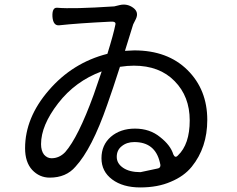

<svg xmlns="http://www.w3.org/2000/svg" viewBox="-20 -781 1040 842"><path d="M514 -140Q492 -123 492 -93Q492 -64 520 -45Q548 -26 596 -26L671 -42Q689 -45 681 -69Q660 -158 569 -158Q536 -158 514 -140ZM210 -708Q208 -749 231 -747Q298 -741 481 -753L506 -759Q538 -766 564 -747Q590 -728 576 -698L564 -674Q558 -654 528 -558Q556 -560 569 -560Q715 -560 802 -474Q889 -388 889 -255Q889 -134 821 -50Q787 -8 729 16Q672 41 595 41Q519 41 472 6Q425 -29 425 -87Q425 -145 466 -181Q508 -217 572 -217Q637 -217 682 -180Q728 -144 740 -104Q748 -86 760 -99Q812 -148 812 -253Q812 -358 746 -425Q680 -493 567 -493Q539 -493 506 -488Q474 -388 450 -321Q383 -128 311 -50Q270 -2 198 -2Q153 -2 121 -36Q90 -70 90 -131Q90 -265 194 -385Q298 -506 451 -545Q478 -632 486 -673Q490 -688 464 -686Q321 -679 239 -670Q213 -668 210 -708ZM160 -149Q160 -120 173 -103Q187 -87 206 -87Q240 -87 266 -114Q323 -179 391 -366L426 -468Q310 -425 235 -328Q160 -231 160 -149Z"/></svg>

Font: Swei Gothic CJK TC Regular
Style: Regular
Weight: 400
Version: Version 2.129